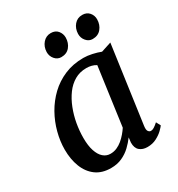

<svg xmlns="http://www.w3.org/2000/svg" viewBox="-182 -880 934 1008"><g transform="rotate(-30 285.0 -376.0)"><path d="M457 -94.5Q454 -72 460.5 -63.2Q467 -54.5 476 -54.5Q485 -54.5 495.2 -60.8Q505.5 -67 520.5 -80.5L534.5 -54Q529.5 -46.5 513.8 -31Q498 -15.5 473.5 -2.8Q449 10 418 10Q389 10 371 -5.5Q353 -21 353.5 -54L357 -83.5Q340 -60.5 317.5 -39Q295 -17.5 265.2 -3.8Q235.5 10 197.5 10Q142.5 10 106.2 -17Q70 -44 52 -90.5Q34 -137 34 -195.5Q34 -246 47.8 -298.2Q61.5 -350.5 88.2 -398Q115 -445.5 154.2 -483Q193.5 -520.5 244.8 -542.2Q296 -564 359 -564Q383 -564 411.2 -557.8Q439.5 -551.5 461 -543L522.5 -563ZM404 -494.5Q391.5 -502.5 376.8 -506.2Q362 -510 346 -510Q306 -510 274.5 -491.8Q243 -473.5 219.8 -441.8Q196.5 -410 180.8 -369.8Q165 -329.5 157.2 -285.8Q149.5 -242 149.5 -199.5Q149.5 -152.5 160 -120.8Q170.5 -89 189 -72.8Q207.5 -56.5 232 -56.5Q253 -56.5 271.2 -64.5Q289.5 -72.5 305 -85.5Q320.5 -98.5 333.2 -113.5Q346 -128.5 355.5 -143ZM262 -625Q239 -625 223.2 -643.5Q207.5 -662 208 -687Q209 -718.5 228 -740.5Q247 -762.5 276 -762.5Q303.5 -762.5 318.2 -744.5Q333 -726.5 333 -703Q332.5 -670.5 314 -647.8Q295.5 -625 262 -625ZM452 -625Q429.5 -625 413.8 -643.5Q398 -662 398.5 -687Q399.5 -718.5 418 -740.5Q436.5 -762.5 466.5 -762.5Q493.5 -762.5 508.8 -744.5Q524 -726.5 523.5 -703Q523 -670.5 504.2 -647.8Q485.5 -625 452 -625Z"/></g></svg>

Font: Merriweather 28pt Medium
Style: Italic
Weight: 500
Italic angle: -7.8°
Version: Version 2.101